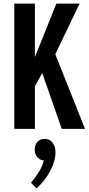

<svg xmlns="http://www.w3.org/2000/svg" viewBox="-20 -720 495 1073"><path d="M425 -700 289 -417 455 0H325L216 -312L175 -237V0H60V-700H175V-401L295 -700ZM230 56Q257 56 273.5 77Q290 98 290 131Q290 180 260.5 235.5Q231 291 184 333L153 301Q212 232 225 177Q203 175 188.5 158.5Q174 142 174 117Q174 89 189.5 72.5Q205 56 230 56Z"/></svg>

Font: Gully ECD Medium
Style: Regular
Weight: 500
Width: 2
Designer: jaikishan Patel
Foundry: MagicType
Version: Version 1.000;Glyphs 3.2 (3242)